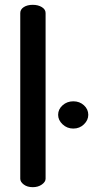

<svg xmlns="http://www.w3.org/2000/svg" viewBox="-20 -776 388 796"><path d="M116 0Q93 0 78.5 -11Q64 -22 64 -35V-722Q64 -737 78.5 -746.5Q93 -756 116 -756Q138 -756 153.5 -746.5Q169 -737 169 -722V-35Q169 -22 153.5 -11Q138 0 116 0ZM284 -243Q258 -243 239.5 -260.5Q221 -278 221 -300Q221 -323 239.5 -339.5Q258 -356 284 -356Q310 -356 328 -339.5Q346 -323 346 -300Q346 -278 328 -260.5Q310 -243 284 -243Z"/></svg>

Font: Dosis ExtraLight SemiBold
Style: Regular
Weight: 600
Version: Version 3.001; ttfautohint (v1.8.2)